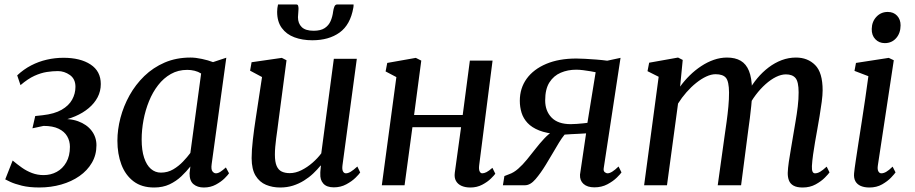

<svg xmlns="http://www.w3.org/2000/svg" viewBox="-20 -824 4068 854"><path d="M154.7 9.9Q109.7 9.9 77.3 1.9Q44.8 -6.2 26 -15Q7.2 -23.8 3.3 -26.2L36.3 -110Q56.3 -93.2 77.4 -78.3Q98.5 -63.4 122.6 -54.3Q146.7 -45.2 174.1 -45.2Q205.7 -45.2 232.2 -59.5Q258.8 -73.8 274.9 -102.1Q291 -130.3 291 -171.1Q291 -196.7 278.8 -217.8Q266.7 -238.9 240.8 -251.4Q215 -264 173.7 -264L124.3 -253.3L136.7 -307.9L169.8 -311.5Q222.2 -317.3 254.1 -335.7Q286.1 -354.1 300.9 -380.9Q315.6 -407.7 315.6 -437.8Q315.6 -472.9 290.8 -490.4Q265.9 -507.8 237.7 -507.8Q214.2 -507.8 188.1 -503.8Q162.1 -499.8 133.1 -486.7Q104.1 -473.5 71.2 -445.3L56.5 -488.8Q85 -515.6 118.3 -532.9Q151.6 -550.2 188.2 -558.6Q224.8 -567 262.2 -567Q337.4 -567 382.9 -537.1Q428.3 -507.3 428.3 -450.2Q428.3 -418.4 414.2 -391.4Q400.1 -364.5 374.6 -343.1Q349.2 -321.6 314.6 -306.8Q280 -292 239.6 -284.9L234.6 -293Q287.9 -298.9 327 -284.8Q366.1 -270.6 387.5 -242.5Q409 -214.3 409 -178Q409 -134.8 388.8 -100.2Q368.7 -65.6 333.5 -41Q298.3 -16.3 252.3 -3.2Q206.4 9.9 154.7 9.9Z M921.4 -93.6Q918.2 -70.5 925 -61.8Q931.8 -53.1 940.4 -53.1Q949.5 -53.1 959.6 -59.5Q969.8 -65.9 984.7 -79.2L998.7 -53.3Q994.6 -46.5 979.4 -31.2Q964.1 -15.9 940.3 -3Q916.4 10 886.7 10Q858.2 10 840.5 -4.9Q822.8 -19.8 823.2 -53.6L826.8 -83.6Q809.2 -61.3 786.5 -39.7Q763.8 -18.1 734 -4Q704.2 10 665.4 10Q610.1 10 573.9 -17.5Q537.7 -45 519.9 -92.2Q502.2 -139.3 502.2 -198Q502.2 -247.6 515.8 -299.8Q529.5 -351.9 556.1 -399.8Q582.7 -447.6 621.9 -485.7Q661.2 -523.7 712.6 -545.9Q764.1 -568 827.1 -568Q850.3 -568 878.3 -561.9Q906.4 -555.9 927.5 -547.7L986.6 -567.3ZM874.6 -497Q861.3 -505.5 845.5 -509.3Q829.7 -513.2 812.7 -513.2Q772.4 -513.2 740 -494.9Q707.7 -476.7 683.4 -445.3Q659 -414 642.8 -373.9Q626.5 -333.8 618.3 -289.9Q610.1 -246 610.1 -203.3Q610.1 -155.4 621 -122.5Q631.9 -89.6 651.1 -72.9Q670.4 -56.2 695.6 -56.2Q725.8 -56.2 750.3 -70.6Q774.8 -85.1 794.1 -105.4Q813.3 -125.6 826.7 -143.7Z M1226.1 10Q1192 10 1163.3 -1.9Q1134.6 -13.8 1117 -42.3Q1099.5 -70.7 1099.2 -120.5Q1099.2 -138 1100.6 -158.8Q1102 -179.6 1104.7 -202.7Q1107.3 -225.8 1110.5 -249.3Q1113.6 -272.8 1117.1 -294.7L1145.5 -481.3L1092.4 -509.7L1099 -547.2L1233.5 -566.6L1254.4 -556L1219.3 -290.7Q1216.8 -269.2 1213.9 -248.6Q1211 -228 1208.4 -208.6Q1205.8 -189.2 1204.3 -171.1Q1202.7 -153.1 1202.7 -136.6Q1202.7 -103.7 1210.6 -85.7Q1218.5 -67.7 1233.4 -60.8Q1248.2 -53.9 1268.8 -53.9Q1294.5 -53.9 1320.6 -66.9Q1346.8 -79.9 1369.8 -100Q1392.9 -120.1 1409 -141.9L1464.9 -562.6H1567.1L1503.4 -89.5Q1500.9 -70.6 1505.5 -61.9Q1510 -53.1 1518.6 -53.1Q1528.1 -53.1 1539.7 -60Q1551.3 -66.8 1569.5 -83.4L1582.1 -56.9Q1577.8 -49.8 1561.7 -33.8Q1545.5 -17.8 1520.5 -4.3Q1495.6 9.3 1464.6 9.3Q1433.3 9.3 1418.2 -7.4Q1403 -24.2 1404.7 -52.3Q1404.5 -54.2 1404.7 -58.1Q1404.9 -61.9 1405.4 -66.9Q1405.9 -71.8 1406.4 -77Q1406.9 -82.2 1407.4 -86.8L1406.1 -87.8Q1391.5 -69.8 1373.2 -52.4Q1354.9 -35 1332.3 -21Q1309.8 -6.9 1283.4 1.6Q1256.9 10 1226.1 10ZM1297.4 -804.2Q1304.2 -804.2 1306 -798.7Q1307.8 -793.1 1307.8 -784.8Q1307.8 -776.4 1306.6 -766.3Q1305.3 -756.2 1305.3 -747.7Q1305.3 -719.9 1322 -703.6Q1338.7 -687.2 1375 -687.2Q1406.5 -687.2 1424.2 -699Q1442 -710.7 1450.5 -730.3Q1459 -749.9 1461.8 -773Q1463.3 -784.3 1467.2 -794.3Q1471.1 -804.2 1480 -804.2H1552.6Q1552.6 -800.7 1552.6 -797.2Q1552.6 -793.7 1551.6 -789.6Q1538.3 -713.7 1490.5 -679.3Q1442.7 -644.9 1369.2 -644.9Q1324.7 -644.9 1289.4 -658.1Q1254 -671.3 1233.4 -699.5Q1212.7 -727.7 1212.7 -771.5Q1212.7 -779.5 1213.7 -787.8Q1214.7 -796.1 1216.7 -804.2Z M2111.3 -88.8Q2109.1 -70.3 2113.4 -61.7Q2117.7 -53.1 2124.8 -53.1Q2133.7 -53.1 2144 -58.4Q2154.4 -63.7 2170.2 -77.5L2183.1 -51.3Q2178.8 -44.8 2163.7 -29.9Q2148.6 -14.9 2125 -2.5Q2101.4 10 2072.1 10Q2049.6 10 2033 2.7Q2016.4 -4.5 2008.1 -19.3Q1999.9 -34 2002.9 -55.8L2030.8 -258.1H1814.4L1779.5 0H1678.3L1743 -481.1L1695.1 -506.3L1702.4 -544.1L1829.5 -566.6L1853.8 -554.4L1821.8 -312.5H2038.1L2069.9 -554.5H2170.9Z M2731.3 -83.5 2744.3 -57.2Q2740.1 -50.4 2723.7 -34.2Q2707.3 -18 2681.7 -4.3Q2656.1 9.3 2623.8 9.3Q2592.5 9.3 2575.5 -5.9Q2558.5 -21.1 2559.8 -47.2L2586.9 -230.8Q2574.2 -229.8 2556.7 -229Q2539.1 -228.3 2521.6 -227.3Q2504.1 -226.3 2491.3 -225.3Q2479.3 -210.8 2466.4 -189.7Q2453.4 -168.6 2439 -143.5Q2424.6 -118.3 2407.9 -91.5Q2385.2 -54.2 2362 -27.1Q2338.8 0 2315.1 0H2216.9L2223.5 -40.9L2244 -48.9Q2265.1 -56 2284.9 -73.5Q2304.8 -91 2323.8 -114.3Q2342.8 -137.7 2361.9 -162.1Q2380.9 -186.5 2400.6 -207.6Q2420.2 -228.7 2441.2 -241.5L2460.6 -227Q2410.8 -230.8 2378.1 -243.8Q2345.3 -256.9 2326.5 -277.1Q2307.8 -297.2 2299.9 -322.4Q2292.1 -347.6 2292.1 -375.6Q2292.1 -431.6 2322.5 -473.8Q2353 -515.9 2409.4 -539.8Q2465.9 -563.7 2543.6 -563.7Q2558.5 -563.7 2582.2 -562.4Q2605.9 -561.2 2632.2 -559.1Q2658.6 -557.1 2680.9 -554L2740.1 -566.7L2665.3 -76.1Q2663.3 -63.7 2669.7 -58.4Q2676.2 -53.1 2681.9 -53.1Q2691.4 -53.1 2703.4 -60.6Q2715.4 -68 2731.3 -83.5ZM2592.8 -277.6 2629.4 -502.7Q2622.5 -504.1 2607.3 -506.9Q2592 -509.7 2574.4 -511.8Q2556.8 -514 2542.5 -514Q2505.7 -514 2474.2 -500.6Q2442.8 -487.3 2423.8 -457.5Q2404.9 -427.7 2404.9 -377.4Q2404.9 -330.6 2433.3 -301.2Q2461.8 -271.8 2518.6 -271.8Q2529.9 -271.8 2545.3 -272.9Q2560.6 -274 2574.1 -275.4Q2587.7 -276.7 2592.8 -277.6Z M3016.7 -557.4 3005.1 -438.8Q3023.9 -465 3047.7 -488.4Q3071.5 -511.8 3098.8 -529.8Q3126 -547.8 3155 -557.9Q3184.1 -568 3213.6 -568Q3250.3 -568 3274.6 -553.7Q3299 -539.4 3311.4 -508.5Q3323.9 -477.7 3324.8 -427.2Q3325 -422.1 3324.8 -416.6Q3324.7 -411.1 3324.4 -405.6Q3324.2 -400 3323.5 -394L3307.5 -415.3Q3325.1 -448 3348.3 -475.8Q3371.5 -503.5 3398.9 -524.2Q3426.3 -544.9 3456.9 -556.5Q3487.6 -568 3520.3 -568Q3572.5 -568 3605.7 -534.7Q3639 -501.5 3639 -422.1Q3639 -401.7 3635 -371.2Q3631 -340.8 3625.5 -307.9Q3620 -275 3615 -247Q3610.5 -221.7 3605.4 -192.9Q3600.3 -164.2 3596.5 -136.2Q3592.6 -108.2 3591.3 -85.4Q3590.6 -68.5 3594.1 -60.8Q3597.6 -53.1 3605.1 -53.1Q3616 -53.1 3627.7 -59.9Q3639.3 -66.7 3657 -82.8L3669.6 -57.2Q3664.8 -50.1 3648.9 -33.9Q3633.1 -17.8 3607.9 -3.9Q3582.7 10 3550.1 10Q3524.3 10 3509.6 1.7Q3494.9 -6.6 3489.2 -21.3Q3483.5 -36 3483.8 -55.2Q3484.5 -75.9 3488.6 -104.2Q3492.7 -132.5 3498.2 -163.3Q3503.7 -194.1 3508.2 -222.7Q3512.7 -249.8 3518.4 -282.9Q3524.2 -316 3528.3 -350Q3532.4 -383.9 3532.2 -413.4Q3532.1 -460.6 3518.3 -476.9Q3504.5 -493.2 3475.6 -493.2Q3455.1 -493.2 3431.7 -481.8Q3408.4 -470.3 3385.2 -449.6Q3362 -428.9 3341.5 -401.8Q3320.9 -374.6 3306 -343.2L3325.3 -403.6Q3324.3 -380.3 3321.5 -352.9Q3318.8 -325.5 3315.3 -298.3Q3311.9 -271.1 3308.4 -247L3276.3 0H3172.4L3203.1 -220.5Q3207.3 -248.6 3211.9 -282.2Q3216.5 -315.7 3219.7 -349.6Q3222.9 -383.5 3222.7 -412.5Q3222.3 -461.6 3209 -477.7Q3195.8 -493.9 3162.7 -493.9Q3143.6 -493.9 3121.5 -483.7Q3099.4 -473.5 3076.7 -455.3Q3054 -437.2 3033.3 -413.6Q3012.5 -390 2995.9 -363.4L2946.7 0H2845L2909.7 -482.5L2860.1 -507.4L2867.4 -545.1L2995.9 -568Z M3847 10Q3824.7 10 3808.6 3.1Q3792.5 -3.9 3784.7 -17.9Q3777 -31.9 3778.9 -53.3Q3780.9 -73.7 3786.2 -108.5Q3791.5 -143.4 3798.3 -188.2Q3805.2 -232.9 3813.1 -283.3Q3821 -333.6 3828.5 -385.3Q3836 -437 3842.5 -485.1L3780.7 -508.7L3787.3 -544.1L3933.1 -566.6L3955.5 -556L3884.7 -88.8Q3881.9 -70.8 3886.8 -62Q3891.8 -53.1 3900 -53.1Q3910.2 -53.1 3921.8 -59.7Q3933.3 -66.2 3950.3 -82.8L3963.3 -57.2Q3958.5 -50.1 3943.2 -33.9Q3927.8 -17.8 3903.5 -3.9Q3879.1 10 3847 10ZM3915.5 -632.2Q3890 -632.2 3873.4 -649.6Q3856.7 -667 3857.4 -695.4Q3858.1 -728.1 3878.4 -749.5Q3898.6 -770.9 3928.7 -770.9Q3954.5 -770.9 3970.2 -754.1Q3985.9 -737.3 3985.7 -711.1Q3985.5 -676.4 3965.9 -654.3Q3946.3 -632.2 3915.5 -632.2Z"/></svg>

Font: Merriweather 7pt Light
Style: Italic
Weight: 300
Italic angle: -7.8°
Designer: Eben Sorkin
Foundry: Eben Sorkin
Version: Version 2.200;gftools[0.9.31]